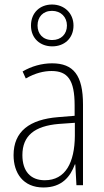

<svg xmlns="http://www.w3.org/2000/svg" viewBox="-20 -819 460 849"><path d="M211 -614C265 -614 305 -650 305 -706C305 -761 264 -799 210 -799C157 -799 117 -763 117 -706C117 -649 158 -614 211 -614ZM211 -642C169 -642 146 -670 146 -706C146 -744 170 -771 210 -771C249 -771 276 -744 276 -706C276 -668 250 -642 211 -642ZM210 -539C165 -539 119 -526 80 -503L94 -472C136 -496 174 -505 208 -505C279 -505 310 -466 310 -353V-307L237 -301C111 -291 40 -238 40 -133C40 -54 82 10 172 10C254 10 291 -38 311 -92H313L318 0H347V-357C347 -486 305 -539 210 -539ZM240 -271 311 -276V-218C310 -101 270 -22 178 -22C115 -22 79 -62 79 -133C79 -219 133 -262 240 -271Z"/></svg>

Font: Noto Sans Malayalam Condensed ExtraLight
Style: Regular
Weight: 200
Width: 3
Designer: Jelle Bosma - Monotype Design Team
Foundry: Monotype Imaging Inc.
Version: Version 2.104